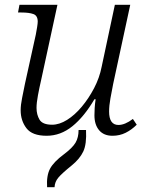

<svg xmlns="http://www.w3.org/2000/svg" viewBox="-20 -556 618 799"><path d="M174 9Q114 9 90 -22.5Q66 -54 66 -97Q66 -119 72 -148.5Q78 -178 84 -208L129 -412Q132 -427 134.5 -443Q137 -459 137 -466Q137 -491 119 -497.5Q101 -504 69 -504H55L61 -536H219L151 -222Q144 -192 138 -160Q132 -128 132 -107Q132 -79 144.5 -58Q157 -37 197 -37Q227 -37 259 -57Q291 -77 320 -111.5Q349 -146 371.5 -189Q394 -232 403 -278L458 -536H522L451 -207Q445 -177 439.5 -146.5Q434 -116 434 -92Q434 -36 473 -36Q500 -36 533 -61L549 -37Q528 -16 503 -3.5Q478 9 448 9Q412 9 392.5 -14Q373 -37 373 -76Q373 -89 374 -106.5Q375 -124 378 -143H373Q330 -70 281 -30.5Q232 9 174 9ZM176 223Q173 175 188 146.5Q203 118 246 86Q282 59 294.5 37.5Q307 16 307 -15H338Q341 44 326.5 74.5Q312 105 279 132Q237 166 222.5 183.5Q208 201 207 223Z"/></svg>

Font: Noto Serif Light
Style: Italic
Weight: 300
Italic angle: -12°
Designer: Monotype Design Team
Foundry: Monotype Imaging Inc.
Version: Version 2.013